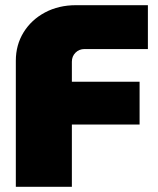

<svg xmlns="http://www.w3.org/2000/svg" viewBox="-20 -720 610 740"><path d="M41 0V-486Q41 -547 71 -595.5Q101 -644 153.5 -672Q206 -700 273 -700H550V-531H306Q285 -531 271 -517Q257 -503 257 -482V-405H518V-240H257V0Z"/></svg>

Font: MuseoModerno Thin Black
Style: Regular
Weight: 900
Version: Version 1.002